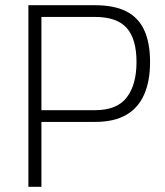

<svg xmlns="http://www.w3.org/2000/svg" viewBox="-20 -717 634 737"><path d="M89 0V-697H344Q418 -697 464.5 -673.5Q511 -650 533.5 -601.5Q556 -553 556 -479Q556 -406 533.5 -354.5Q511 -303 464.5 -276Q418 -249 344 -249H139V0ZM139 -294H344Q429 -294 466.5 -343Q504 -392 504 -479Q504 -567 466.5 -609.5Q429 -652 344 -652H139Z"/></svg>

Font: Cairo Play Light
Style: Regular
Weight: 300
Version: Version 3.119